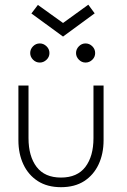

<svg xmlns="http://www.w3.org/2000/svg" viewBox="-20 -766 526 798"><path d="M98.5 -192Q98.5 -116.5 132.2 -72.2Q166 -28 233.5 -28Q301 -28 334.8 -72.2Q368.5 -116.5 368.5 -192V-410.5H410.5V-183Q410.5 -127 389.8 -82.8Q369 -38.5 329.8 -13.2Q290.5 12 233.5 12Q177 12 137.5 -13.2Q98 -38.5 77.2 -82.8Q56.5 -127 56.5 -183V-410.5H98.5ZM335.5 -506Q319.5 -506 307.8 -518Q296 -530 296 -545.5Q296 -561.5 307.8 -573.5Q319.5 -585.5 335.5 -585.5Q351.5 -585.5 363.5 -573.8Q375.5 -562 375.5 -545.5Q375.5 -529 363.5 -517.5Q351.5 -506 335.5 -506ZM145.5 -506Q129 -506 117.2 -518Q105.5 -530 105.5 -545.5Q105.5 -561.5 117.2 -573.5Q129 -585.5 145.5 -585.5Q161 -585.5 173.2 -573.8Q185.5 -562 185.5 -545.5Q185.5 -529 173.2 -517.5Q161 -506 145.5 -506ZM242 -614 110.5 -710 137.5 -745.5 242 -670.5 347 -746.5 373.5 -710.5Z"/></svg>

Font: League Spartan Thin ExtraLight
Style: Regular
Weight: 250
Version: Version 2.002